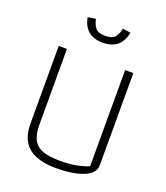

<svg xmlns="http://www.w3.org/2000/svg" viewBox="-149 -919 890 1030"><g transform="rotate(20 296.0 -404.0)"><path d="M175 -810 220 -817Q227 -782 243 -765Q259 -748 297 -748Q335 -748 351 -765Q367 -782 374 -817L419 -810Q400 -709 297 -709Q194 -709 175 -810ZM82 -168V-612H129V-180Q129 -124 146.5 -92.5Q164 -61 201 -48Q238 -35 299 -35Q395 -35 461 -63V-612H508V-86Q508 -40 449.5 -15.5Q391 9 292 9Q186 9 134 -34.5Q82 -78 82 -168Z"/></g></svg>

Font: Athiti Light
Style: Regular
Weight: 300
Designer: CadsonDemak Team
Foundry: CadsonDemak
Version: Version 1.033